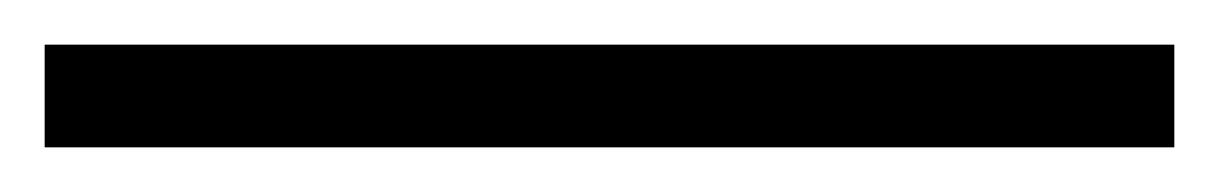

<svg xmlns="http://www.w3.org/2000/svg" viewBox="-23 -826 546 86"><path d="M503 -760V-806H-3V-760Z"/></svg>

Font: Noto Sans Meetei Mayek Light
Style: Regular
Weight: 300
Designer: Monotype Design Team and Neelakash Kshetrimayum
Foundry: Monotype Imaging Inc.
Version: Version 2.002